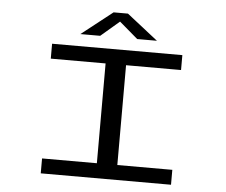

<svg xmlns="http://www.w3.org/2000/svg" viewBox="-59 -965 1217 1033"><g transform="rotate(5 550.0 -448.5)"><path d="M198 0V-80.5H494V-619.5H198V-700H901.5V-619.5H604.5V-80.5H901.5V0ZM345 -765 513 -897H590.5L758.5 -765H652L552 -850.5L452 -765Z"/></g></svg>

Font: Trispace Expanded
Style: Regular
Weight: 400
Width: 7
Designer: Tyler Finck
Foundry: Etcetera Type Company
Version: Version 1.210; ttfautohint (v1.8.3)